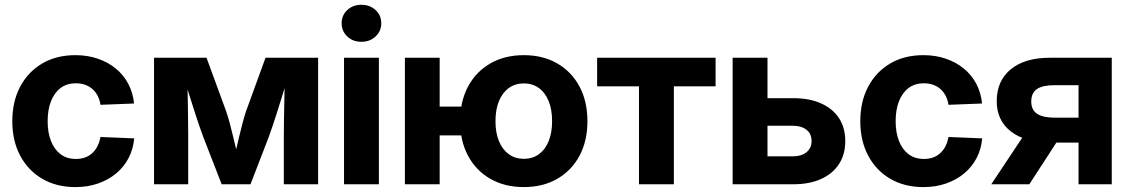

<svg xmlns="http://www.w3.org/2000/svg" viewBox="-20 -761 4665 793"><path d="M291.5 11.7Q212.9 11.7 154.3 -22.7Q95.7 -57.1 63.2 -118.4Q30.8 -179.7 30.8 -260.3Q30.8 -341.3 63.2 -402.8Q95.7 -464.4 154.3 -498.8Q212.9 -533.2 291.5 -533.2Q341.8 -533.2 384.3 -518.6Q426.8 -503.9 458.7 -477.5Q490.7 -451.2 510 -414.6Q529.3 -377.9 533.7 -333.5L395 -328.1Q392.1 -348.1 383.8 -364.5Q375.5 -380.9 362.5 -392.6Q349.6 -404.3 332.3 -410.6Q314.9 -417 293.5 -417Q256.3 -417 230.5 -397.7Q204.6 -378.4 190.7 -343.3Q176.8 -308.1 176.8 -260.3Q176.8 -213.4 190.7 -178.2Q204.6 -143.1 230.5 -123.8Q256.3 -104.5 293.5 -104.5Q314.9 -104.5 332 -110.8Q349.1 -117.2 361.8 -129.2Q374.5 -141.1 382.8 -157.7Q391.1 -174.3 395 -195.3L534.2 -189.5Q530.3 -145 511.2 -108.4Q492.2 -71.8 460 -44.9Q427.7 -18.1 385 -3.2Q342.3 11.7 291.5 11.7Z M616.2 0V-522.5H833L914.6 -299.8Q922.9 -275.4 929.9 -248.3Q937 -221.2 943.6 -193.8Q950.2 -166.5 956.3 -140.9Q962.4 -115.2 967.8 -93.3H942.9Q948.7 -114.7 954.6 -140.4Q960.4 -166 967 -193.6Q973.6 -221.2 980.7 -248.3Q987.8 -275.4 995.6 -299.8L1076.7 -522.5H1293.9V0H1152.3V-196.8Q1152.3 -230 1152.8 -262.9Q1153.3 -295.9 1154.1 -328.9Q1154.8 -361.8 1155.3 -394.3Q1155.8 -426.8 1155.8 -459H1173.8Q1161.1 -416 1147.7 -371.8Q1134.3 -327.6 1120.1 -283.9Q1106 -240.2 1090.8 -197.3L1014.6 0H895.5L818.8 -197.3Q803.2 -240.2 788.8 -284.2Q774.4 -328.1 760.7 -372.1Q747.1 -416 734.4 -459H753.9Q753.9 -427.2 754.6 -394.8Q755.4 -362.3 755.9 -329.3Q756.3 -296.4 756.8 -263.2Q757.3 -230 757.3 -196.8V0Z M1400.9 0V-522.5H1544.9V0ZM1472.7 -588.4Q1437.5 -588.4 1414.3 -610.4Q1391.1 -632.3 1391.1 -665Q1391.1 -697.8 1414.3 -719.5Q1437.5 -741.2 1472.7 -741.2Q1507.8 -741.2 1531.2 -719.5Q1554.7 -697.8 1554.7 -665Q1554.7 -632.3 1531.2 -610.4Q1507.8 -588.4 1472.7 -588.4Z M1652.3 0V-522.5H1795.9V0ZM1755.9 -201.7V-320.8H1929.2V-201.7ZM2143.6 11.7Q2064.5 11.7 2005.1 -22.5Q1945.8 -56.6 1913.1 -117.7Q1880.4 -178.7 1880.4 -260.3Q1880.4 -342.3 1913.1 -403.6Q1945.8 -464.8 2005.1 -499Q2064.5 -533.2 2143.6 -533.2Q2222.7 -533.2 2281.7 -499Q2340.8 -464.8 2373.5 -403.6Q2406.2 -342.3 2406.2 -260.3Q2406.2 -178.7 2373.5 -117.7Q2340.8 -56.6 2281.7 -22.5Q2222.7 11.7 2143.6 11.7ZM2143.6 -105Q2179.2 -105 2205.6 -124Q2231.9 -143.1 2246.1 -178Q2260.3 -212.9 2260.3 -260.3Q2260.3 -308.6 2246.1 -343.5Q2231.9 -378.4 2205.6 -397.5Q2179.2 -416.5 2143.6 -416.5Q2107.9 -416.5 2081.5 -397.5Q2055.2 -378.4 2040.8 -343.5Q2026.4 -308.6 2026.4 -260.3Q2026.4 -212.9 2040.8 -178Q2055.2 -143.1 2081.5 -124Q2107.9 -105 2143.6 -105Z M2619.1 0V-404.3H2446.3V-522.5H2935.5V-404.3H2763.2V0Z M3100.1 -355.5H3257.3Q3323.7 -355.5 3371.8 -333.7Q3419.9 -312 3445.6 -272.5Q3471.2 -232.9 3471.2 -178.2Q3471.2 -124 3445.6 -84Q3419.9 -43.9 3371.8 -22Q3323.7 0 3257.3 0H3005.9V-522.5H3149.9V-115.2H3253.4Q3290 -115.2 3311 -132.3Q3332 -149.4 3332 -178.7Q3332 -208.5 3311 -225.1Q3290 -241.7 3253.4 -241.7H3100.1Z M3793.9 11.7Q3715.3 11.7 3656.7 -22.7Q3598.1 -57.1 3565.7 -118.4Q3533.2 -179.7 3533.2 -260.3Q3533.2 -341.3 3565.7 -402.8Q3598.1 -464.4 3656.7 -498.8Q3715.3 -533.2 3793.9 -533.2Q3844.2 -533.2 3886.7 -518.6Q3929.2 -503.9 3961.2 -477.5Q3993.2 -451.2 4012.5 -414.6Q4031.7 -377.9 4036.1 -333.5L3897.5 -328.1Q3894.5 -348.1 3886.2 -364.5Q3877.9 -380.9 3865 -392.6Q3852.1 -404.3 3834.7 -410.6Q3817.4 -417 3795.9 -417Q3758.8 -417 3732.9 -397.7Q3707 -378.4 3693.1 -343.3Q3679.2 -308.1 3679.2 -260.3Q3679.2 -213.4 3693.1 -178.2Q3707 -143.1 3732.9 -123.8Q3758.8 -104.5 3795.9 -104.5Q3817.4 -104.5 3834.5 -110.8Q3851.6 -117.2 3864.3 -129.2Q3877 -141.1 3885.3 -157.7Q3893.6 -174.3 3897.5 -195.3L4036.6 -189.5Q4032.7 -145 4013.7 -108.4Q3994.6 -71.8 3962.4 -44.9Q3930.2 -18.1 3887.5 -3.2Q3844.7 11.7 3793.9 11.7Z M4571.8 0H4434.6V-409.2H4335.4Q4286.1 -409.2 4262.7 -393.1Q4239.3 -377 4239.3 -341.8Q4239.3 -307.1 4263.4 -291Q4287.6 -274.9 4337.9 -274.9H4492.2V-171.9H4321.3Q4215.8 -171.9 4156.2 -217.3Q4096.7 -262.7 4096.7 -343.3Q4096.7 -427.2 4154.8 -474.9Q4212.9 -522.5 4316.4 -522.5H4571.8ZM4231.4 0H4074.2L4228.5 -231.9H4381.8Z"/></svg>

Font: Inter 28pt
Style: Bold
Weight: 700
Designer: Rasmus Andersson
Foundry: rsms
Version: Version 4.001;git-66647c0bb